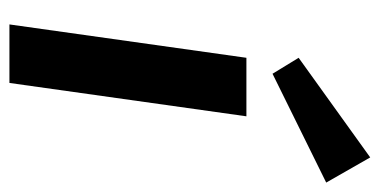

<svg xmlns="http://www.w3.org/2000/svg" viewBox="-214 -572 786 397"><g transform="rotate(90 178.5 -373.0)"><path d="M305 -746 99 -598 132 -544 357 -655ZM220 -490H99L30 0H151Z"/></g></svg>

Font: Exo 2 Semi Bold
Style: Italic
Weight: 600
Italic angle: -8°
Designer: Natanael Gama
Version: Version 1.001;PS 001.001;hotconv 1.0.88;makeotf.lib2.5.64775